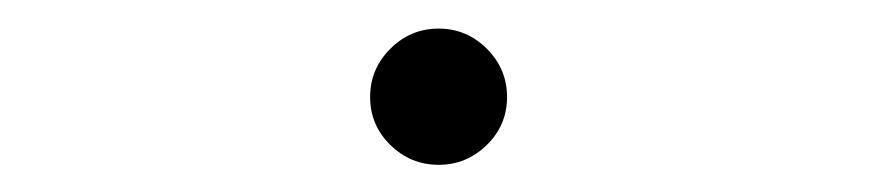

<svg xmlns="http://www.w3.org/2000/svg" viewBox="-20 -392 626 137"><path d="M293 -274.4Q272.9 -274.4 258.5 -288.6Q244.1 -302.7 244.1 -322.8Q244.1 -342.8 258.5 -357.2Q272.9 -371.6 293 -371.6Q313 -371.6 327.4 -357.2Q341.8 -342.8 341.8 -322.8Q341.8 -302.7 327.4 -288.6Q313 -274.4 293 -274.4Z"/></svg>

Font: Cascadia Code NF ExtraLight
Style: Regular
Weight: 200
Monospace: yes
Designer: Aaron Bell
Foundry: Saja Typeworks
Version: Version 2404.023; ttfautohint (v1.8.4)